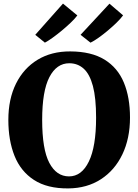

<svg xmlns="http://www.w3.org/2000/svg" viewBox="-20 -1039 771 1070"><path d="M361 11Q243.5 12 169.5 -36Q95.5 -84 61 -170.2Q26.5 -256.5 26.5 -370.5Q26.5 -487 69.2 -573Q112 -659 189.5 -706Q267 -753 371.5 -752.5Q489 -752 562.5 -706.8Q636 -661.5 670.2 -579Q704.5 -496.5 704.5 -384Q704.5 -267.5 662 -178.8Q619.5 -90 542.2 -40Q465 10 361 11ZM366 -686.5Q295.5 -686.5 255.2 -609Q215 -531.5 215 -371Q215 -207 254.8 -131.5Q294.5 -56 364.5 -56Q435 -56 475.2 -139Q515.5 -222 515.5 -383Q515.5 -493 497.8 -559.5Q480 -626 446.5 -656.2Q413 -686.5 366 -686.5ZM331 -1019 411 -953Q397.5 -935 374.5 -913Q351.5 -891 325 -869Q298.5 -847 273.5 -829Q248.5 -811 230.5 -801.5H230L176.5 -845ZM590 -1018.5 666 -953.5Q653 -935.5 630.2 -913.2Q607.5 -891 581 -868.8Q554.5 -846.5 529 -828.5Q503.5 -810.5 485 -801.5H484L429 -845Z"/></svg>

Font: Merriweather Black
Style: Regular
Weight: 900
Designer: Eben Sorkin
Foundry: Eben Sorkin
Version: Version 2.200;gftools[0.9.31]